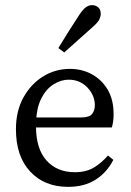

<svg xmlns="http://www.w3.org/2000/svg" viewBox="-20 -716 508 747"><path d="M245 11Q153 11 97.5 -48.5Q42 -108 42 -213Q42 -284 71 -336.5Q100 -389 147.5 -418.5Q195 -448 252 -448Q299 -448 337.5 -427Q376 -406 399 -367Q422 -328 422 -272Q422 -256 420 -242.5Q418 -229 415 -220H76V-259H295Q328 -259 338.5 -273Q349 -287 349 -306Q349 -345 320 -375.5Q291 -406 247 -406Q218 -406 188.5 -388Q159 -370 139.5 -330.5Q120 -291 120 -225Q120 -137 161 -91.5Q202 -46 271 -46Q315 -46 345 -64Q375 -82 400 -111L421 -94Q396 -45 352 -17Q308 11 245 11ZM207 -529Q227 -562 247.5 -594.5Q268 -627 289 -659Q303 -680 314.5 -688Q326 -696 338 -696Q352 -696 362 -687.5Q372 -679 372 -662Q372 -653 367 -641.5Q362 -630 343 -613Q315 -588 287 -563Q259 -538 230 -512Z"/></svg>

Font: Lisu Bosa ExtraLight
Style: Regular
Weight: 200
Designer: David Morse, Annie Olsen, Victor Gaultney, Frank Grießhammer (Latin)
Foundry: SIL International
Version: Version 2.000